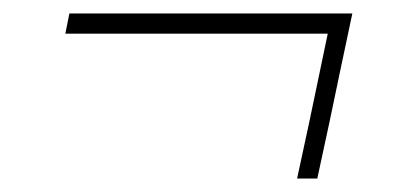

<svg xmlns="http://www.w3.org/2000/svg" viewBox="-20 -330 600 285"><path d="M421 -65Q430 -107 439 -148.5Q447.5 -190 455 -225L466.5 -280H77L83 -310H503L485 -225Q477.5 -190 469 -148.5Q460 -107 451 -65Z"/></svg>

Font: Heraclito Thin
Style: Italic
Weight: 100
Italic angle: -12°
Designer: Kostas Bartsokas (font) & Cristiano Sobral (main changes)
Foundry: Kostas Bartsokas (font) & Cristiano Sobral (main changes)
Version: Version 1.00;July 8, 2020;FontCreator 13.0.0.2655 64-bit